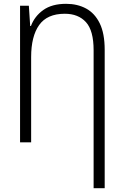

<svg xmlns="http://www.w3.org/2000/svg" viewBox="-20 -745 640 1005"><path d="M470 -482Q470 -585 430 -629Q390 -673 319 -673Q227 -673 185 -614Q143 -555 143 -446V0H85V-715H131L138 -609H142Q161 -660 206.5 -692.5Q252 -725 326 -725Q385 -725 430.5 -700.5Q476 -676 502 -623Q528 -570 528 -484V240H470Z"/></svg>

Font: Noto Sans Mono Light
Style: Regular
Weight: 300
Designer: Monotype Design Team
Foundry: Monotype Imaging Inc.
Version: Version 2.014; ttfautohint (v1.8.4.7-5d5b)